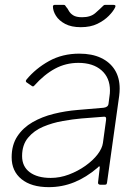

<svg xmlns="http://www.w3.org/2000/svg" viewBox="-20 -761 578 791"><path d="M382 -70Q335 -30 285.5 -10Q236 10 181 10Q109 10 68.5 -23Q28 -56 28 -113Q28 -164 51.5 -199.5Q75 -235 114 -257.5Q153 -280 201.5 -292Q250 -304 300 -308L406 -317Q425 -319 427 -333L431 -364Q432 -370 432.5 -376Q433 -382 433 -388Q433 -441 398 -471.5Q363 -502 303 -502Q251 -502 206.5 -478Q162 -454 121 -408Q118 -405 116 -405Q114 -405 111 -407L89 -422Q87 -424 86.5 -426.5Q86 -429 89 -433Q127 -479 182 -509.5Q237 -540 307 -540Q359 -540 396 -522.5Q433 -505 453 -473Q473 -441 473 -396Q473 -389 472.5 -381.5Q472 -374 471 -366L421 -9Q420 -3 418 -1.5Q416 0 411 0H393Q389 0 386 -2.5Q383 -5 384 -10L391 -71Q391 -81 382 -70ZM417 -267Q418 -275 415.5 -278Q413 -281 406 -280L316 -273Q281 -270 238.5 -262.5Q196 -255 158 -239Q120 -223 95.5 -193.5Q71 -164 71 -118Q71 -75 102.5 -51.5Q134 -28 189 -28Q227 -28 264 -42Q301 -56 332 -78Q364 -101 382.5 -125.5Q401 -150 404 -172ZM447 -741Q453 -741 455 -738.5Q457 -736 454 -730Q447 -715 428.5 -696Q410 -677 381.5 -663Q353 -649 313 -649Q274 -649 248.5 -662.5Q223 -676 210.5 -696Q198 -716 198 -735Q198 -737 200 -739Q202 -741 206 -741H242Q247 -741 248.5 -738.5Q250 -736 253 -732Q258 -727 263.5 -716.5Q269 -706 281.5 -698Q294 -690 318 -690Q353 -690 372.5 -707Q392 -724 405 -737Q408 -740 410 -740.5Q412 -741 415 -741Z"/></svg>

Font: Libre Franklin Thin
Style: Italic
Weight: 100
Italic angle: -8°
Designer: Pablo Impallari, Rodrigo Fuenzalida, Nhung Nguyen
Foundry: Impallari Type
Version: Version 3.000